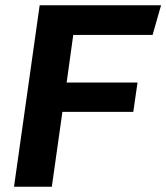

<svg xmlns="http://www.w3.org/2000/svg" viewBox="-20 -706 629 726"><path d="M33 0 130 -686H589L557 -574H257L232 -394H500L484 -283H216L176 0Z"/></svg>

Font: Chivo SemiBold
Style: Italic
Weight: 600
Italic angle: -8.05°
Designer: Hector Gatti
Foundry: Omnibus-Type
Version: Version 2.002